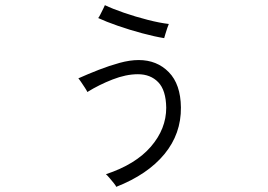

<svg xmlns="http://www.w3.org/2000/svg" viewBox="-20 -627 1040 745"><path d="M431 98Q430 94 421.5 83.5Q413 73 404 62.5Q395 52 391 49Q506 11 565.5 -58Q625 -127 625 -209Q624 -277 594 -308Q564 -339 515 -339Q469 -339 416.5 -318.5Q364 -298 319 -270Q317 -275 309.5 -286.5Q302 -298 294.5 -309Q287 -320 284 -323Q322 -340 363 -356Q404 -372 444 -383Q484 -394 518 -394Q589 -394 635 -347Q681 -300 682 -210Q683 -108 618 -29Q553 50 431 98ZM617 -479Q580 -485 531.5 -498Q483 -511 437 -527Q391 -543 361 -557Q364 -560 369.5 -571Q375 -582 380.5 -593Q386 -604 387 -607Q416 -593 461 -577.5Q506 -562 553 -550Q600 -538 635 -534Q633 -530 629 -518Q625 -506 621.5 -494.5Q618 -483 617 -479Z"/></svg>

Font: Zen Kaku Gothic Antique
Style: Regular
Weight: 400
Designer: Yoshimichi Ohira
Foundry: Positype
Version: Version 1.001